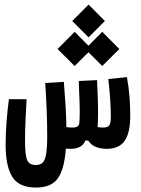

<svg xmlns="http://www.w3.org/2000/svg" viewBox="-20 -656 626 850"><path d="M139.2 174.3Q63.5 174.3 34.2 126.5Q4.9 78.6 4.9 -14.2Q4.9 -60.5 9 -116.5Q13.2 -172.4 19.5 -216.8H97.7Q95.2 -170.9 93 -123.3Q90.8 -75.7 90.8 -34.7Q90.8 30.8 100.3 52.7Q109.9 74.7 138.2 74.7Q157.7 74.7 168.7 64Q179.7 53.2 184.3 25.1Q189 -2.9 189 -55.2Q189 -110.4 186.5 -170.2Q184.1 -230 180.2 -288.6L262.7 -293.5Q266.6 -247.6 270 -192.1Q273.4 -136.7 273.9 -93.3Q288.1 -91.3 300.3 -91.3Q317.4 -91.3 324.2 -96.9Q331.1 -102.5 331.5 -115.2Q333 -134.3 333 -163.6Q333 -178.2 332.5 -195.3Q331.1 -246.6 328.6 -297.4L409.7 -301.3Q411.1 -268.6 412.6 -230.2Q414.1 -191.9 414.1 -155.8Q414.1 -119.1 412.1 -93.3Q424.3 -91.3 437.5 -91.3Q456.5 -91.3 463.6 -100.8Q470.7 -110.4 470.7 -137.7Q470.7 -172.4 468 -213.4Q465.3 -254.4 459.5 -306.2L542 -314.5Q550.8 -265.1 553.7 -222.9Q556.6 -180.7 556.6 -142.6Q556.6 -68.8 532.2 -33Q507.8 2.9 451.7 2.9Q428.7 2.9 406.7 -4.6Q384.8 -12.2 370.6 -33.7H357.9Q350.1 -14.6 333.3 -5.9Q316.4 2.9 293.5 2.9Q280.8 2.9 271.5 2Q265.1 92.3 236.3 133.3Q207.5 174.3 139.2 174.3ZM432.6 -363.8 371.6 -424.8 310.5 -363.8 234.9 -439 310.5 -515.1 371.6 -453.6 432.6 -515.1 508.3 -439ZM372.1 -490.7 299.8 -563 372.1 -635.7 444.3 -563Z"/></svg>

Font: CaskaydiaCove NFP
Style: Regular
Weight: 400
Designer: Aaron Bell
Foundry: Saja Typeworks
Version: Version 2111.001; VTT 6.35;Nerd Fonts 3.1.1